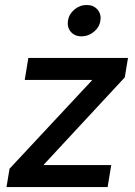

<svg xmlns="http://www.w3.org/2000/svg" viewBox="-20 -757 548 777"><path d="M6.3 0 18.6 -74.2 351.6 -431.2 352.1 -433.6H80.1L94.7 -522.5H498L484.9 -443.8L157.7 -91.3L157.2 -88.9H430.2L415.5 0ZM310.1 -609.9Q282.2 -609.9 266.6 -628.2Q251 -646.5 254.9 -673.3Q259.3 -700.2 281.2 -718.5Q303.2 -736.8 331.1 -736.8Q358.4 -736.8 374.5 -718.3Q390.6 -699.7 386.2 -673.3Q382.3 -646.5 359.9 -628.2Q337.4 -609.9 310.1 -609.9Z"/></svg>

Font: Inter 28pt Medium
Style: Italic
Weight: 500
Italic angle: -9.3988°
Designer: Rasmus Andersson
Foundry: rsms
Version: Version 4.001;git-66647c0bb